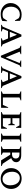

<svg xmlns="http://www.w3.org/2000/svg" viewBox="2338 -2949 621 5337"><g transform="rotate(90 2648.5 -280.5)"><path d="M367 10Q280 10 211.5 -26Q143 -62 104 -125Q65 -188 65 -267Q65 -334 90.5 -389.5Q116 -445 160 -485.5Q204 -526 261 -548.5Q318 -571 381 -571Q424 -571 454.5 -565.5Q485 -560 509.5 -550Q534 -540 558 -529L562 -386H546L488 -487Q463 -506 437.5 -513.5Q412 -521 381 -521Q318 -521 269.5 -490Q221 -459 193.5 -405Q166 -351 166 -283Q166 -166 224.5 -103Q283 -40 382 -40Q413 -40 437 -44.5Q461 -49 483 -61L555 -168H571L562 -33Q526 -14 479.5 -2Q433 10 367 10Z M669 0V-16L720 -43L942 -565H994L1214 -45L1273 -16V0H1041V-16L1111 -45L1049 -193H843L782 -44L855 -16V0ZM864 -243H1028L945 -442Z M1529 5 1310 -516 1251 -544V-560H1487V-544L1417 -515L1573 -137H1579L1733 -515L1660 -544V-560H1845V-544L1795 -516L1572 5Z M1824 0V-16L1875 -43L2097 -565H2149L2369 -45L2428 -16V0H2196V-16L2266 -45L2204 -193H1998L1937 -44L2010 -16V0ZM2019 -243H2183L2100 -442Z M2518 0V-16L2590 -49V-511L2518 -544V-560H2770V-544L2689 -511V-50H2898L2961 -197H2977V0Z M3094 0V-16L3166 -49V-511L3094 -544V-560H3534V-416H3518L3466 -510H3265V-315H3411L3445 -384H3461V-197H3445L3411 -265H3265V-50H3488L3543 -163H3559V0Z M3689 0V-16L3755 -49V-511L3689 -544V-560H3924V-544L3855 -511V-49L3924 -16V0Z M4048 0V-16L4121 -49V-511L4048 -544V-560H4290Q4382 -560 4435.5 -522.5Q4489 -485 4489 -419Q4489 -371 4459.5 -336.5Q4430 -302 4375 -282L4529 -47L4595 -16V0H4438L4280 -255H4219V-50L4285 -16V0ZM4266 -511H4219V-304H4270Q4324 -304 4355 -332Q4386 -360 4386 -408Q4386 -459 4354.5 -485Q4323 -511 4266 -511Z M4942 10Q4858 10 4793 -27.5Q4728 -65 4690.5 -130.5Q4653 -196 4653 -280Q4653 -364 4690.5 -430Q4728 -496 4793 -533.5Q4858 -571 4942 -571Q5026 -571 5091.5 -533.5Q5157 -496 5194.5 -430Q5232 -364 5232 -280Q5232 -196 5194.5 -130.5Q5157 -65 5091.5 -27.5Q5026 10 4942 10ZM4958 -40Q5039 -40 5085 -99Q5131 -158 5131 -255Q5131 -334 5105.5 -394Q5080 -454 5034 -487.5Q4988 -521 4929 -521Q4849 -521 4801.5 -462.5Q4754 -404 4754 -308Q4754 -228 4780 -168Q4806 -108 4852 -74Q4898 -40 4958 -40Z"/></g></svg>

Font: Spectral SC Medium
Style: Regular
Weight: 500
Designer: Jean-Baptiste Levee
Foundry: Production Type
Version: Version 2.001